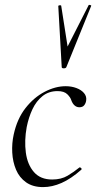

<svg xmlns="http://www.w3.org/2000/svg" viewBox="-20 -751 393 784"><path d="M156 13Q114 13 86.5 -6.5Q59 -26 45.5 -58Q32 -90 30 -128Q28 -166 36 -202Q50 -266 84 -309.5Q118 -353 162 -376Q206 -399 248 -399Q272 -399 292 -391.5Q312 -384 323 -371Q334 -358 332 -342Q331 -331 324.5 -322Q318 -313 304 -313Q293 -313 284.5 -320.5Q276 -328 271 -342Q268 -353 255 -366Q242 -379 215 -379Q179 -379 153.5 -358.5Q128 -338 112.5 -305Q97 -272 89 -232Q79 -177 85.5 -128Q92 -79 118.5 -48.5Q145 -18 193 -18Q230 -18 256 -33.5Q282 -49 304 -67Q307 -69 311 -65Q315 -61 312 -58Q270 -21 231.5 -4Q193 13 156 13ZM232 -477 218 -726Q218 -729 224 -729.5Q230 -730 230 -727L256 -561L342 -730Q343 -732 348.5 -730.5Q354 -729 352 -726L251 -477Q249 -472 240.5 -472Q232 -472 232 -477Z"/></svg>

Font: Cormorant Garamond Light
Style: Italic
Weight: 300
Italic angle: -10°
Designer: Christian Thalmann (Catharsis Fonts)
Foundry: Catharsis Fonts
Version: Version 4.001